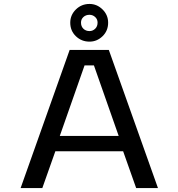

<svg xmlns="http://www.w3.org/2000/svg" viewBox="-20 -953 904 973"><path d="M780.5 0H670L604 -186.5H260.5L194.5 0H84.5L333 -700H531.5ZM408.5 -621.5 283 -264H581.5L456 -621.5ZM433.5 -742Q393 -742 364.5 -769.5Q336 -797 336 -838Q336 -877 364.5 -905Q393 -933 433.5 -933Q471.5 -933 499.8 -905Q528 -877 528 -838Q528 -797 499.8 -769.5Q471.5 -742 433.5 -742ZM433.5 -795.5Q450 -795.5 462.2 -807.2Q474.5 -819 474.5 -838.5Q474.5 -855.5 462.2 -866.8Q450 -878 433.5 -878Q415 -878 402.8 -866.8Q390.5 -855.5 390.5 -838.5Q390.5 -819 402.8 -807.2Q415 -795.5 433.5 -795.5Z"/></svg>

Font: Trispace SemiExpanded
Style: Regular
Weight: 400
Width: 6
Designer: Tyler Finck
Foundry: Etcetera Type Company
Version: Version 1.210; ttfautohint (v1.8.3)